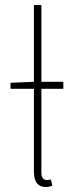

<svg xmlns="http://www.w3.org/2000/svg" viewBox="-20 -742 300 770"><path d="M22 -386V-410L116 -414H234V-386ZM164 8Q149 8 138 1.5Q127 -5 121.5 -19Q116 -33 116 -56V-722H146V-50Q146 -34 152 -27Q158 -20 168 -20Q171 -20 174.5 -20.5Q178 -21 184 -22L190 2Q184 5 178 6.5Q172 8 164 8Z"/></svg>

Font: Source Sans 3
Style: Regular
Weight: 200
Designer: Paul D. Hunt
Foundry: Adobe
Version: Version 3.046;hotconv 1.0.118;makeotfexe 2.5.65603